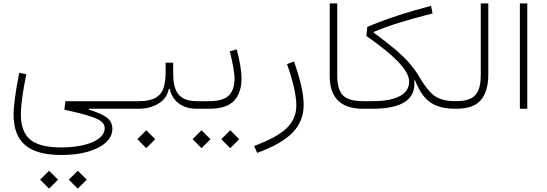

<svg xmlns="http://www.w3.org/2000/svg" viewBox="-20 -644 3241 1137"><path d="M270.5 473.1 323.7 419.9 270.5 367.2 217.8 419.9ZM440.4 473.1 493.7 419.9 440.4 367.2 387.7 419.9ZM505.9 0H694.3V-44.9H367.2L361.3 5.4C425.3 19.5 474.1 31.7 508.8 43C543.5 53.7 567.4 64.5 580.6 75.7C593.8 86.9 600.1 100.1 600.1 115.7C600.1 182.6 495.6 229 343.3 229C257.8 229 196.8 213.9 159.7 183.1C122.1 152.3 103.5 102.5 103.5 32.7C103.5 -20 114.3 -99.1 135.7 -204.6L93.8 -212.9C72.8 -106 60.5 -19 60.5 34.2C60.5 198.7 149.9 273.9 344.7 273.9C403.3 273.9 455.1 267.6 500.5 254.4C590.8 228 645.5 180.2 645.5 120.1C645.5 92.3 635.3 69.8 614.7 53.7C593.8 37.1 557.6 21 505.9 4.9Z M846.2 233.4 899.4 180.2 846.2 127.4 793.5 180.2ZM960.9 -272.9V-216.3C960.9 -181.6 957 -151.4 949.2 -125.5C933.1 -74.2 891.1 -44.9 803.2 -44.9H694.3C687 -44.9 683.1 -37.6 683.1 -22.5C683.1 -7.3 687 0 694.3 0H803.2C846.2 0 884.3 -10.3 918 -30.3C951.7 -50.3 972.2 -79.6 980 -118.7H984.9C1001 -42 1062.5 0 1145 0H1189.9V-44.9H1147C1029.8 -44.9 1005.4 -111.3 1005.4 -216.3V-272.9Z M1340.8 -340.3C1356.4 -276.4 1368.7 -220.7 1368.7 -176.3C1368.7 -133.8 1357.4 -101.1 1335 -78.6C1312 -56.2 1273.4 -44.9 1218.3 -44.9H1189.9C1182.6 -44.9 1178.7 -37.6 1178.7 -22.5C1178.7 -7.3 1182.6 0 1189.9 0H1218.3C1287.1 0 1335.9 -15.6 1365.7 -46.9C1395.5 -78.1 1410.2 -122.1 1410.2 -179.2C1410.2 -227.5 1398.9 -287.1 1381.8 -351.6ZM1173.3 233.4 1226.6 180.2 1173.3 127.4 1120.6 180.2ZM1343.3 233.4 1396.5 180.2 1343.3 127.4 1290.5 180.2Z M1679.7 -264.2C1714.8 -166 1734.9 -79.6 1734.9 -19.5C1734.9 33.7 1715.3 78.6 1676.3 116.2C1637.2 153.3 1573.2 188 1484.9 220.2L1502.9 261.2C1599.1 226.6 1668.9 186.5 1712.9 141.1C1756.3 95.7 1778.3 41.5 1778.3 -22.5C1778.3 -88.9 1758.3 -173.8 1721.2 -279.8Z M1932.6 -193.4C1932.6 -64.5 1998.5 0 2129.9 0H2130.4V-44.9H2129.9C2071.8 -44.9 2032.2 -56.6 2010.3 -80.1C1988.3 -103.5 1977.1 -141.6 1977.1 -193.8V-624H1932.6Z M2438 -167.5C2486.8 -44.4 2550.8 0 2680.2 0H2680.7V-44.9H2680.2C2642.1 -44.9 2610.8 -49.3 2586.9 -58.6C2563 -67.4 2541.5 -82.5 2522.9 -104C2503.9 -125 2483.4 -154.3 2461.4 -191.4C2444.8 -219.2 2425.8 -245.6 2404.3 -270.5C2382.3 -295.4 2355 -321.8 2321.8 -350.6C2288.1 -378.9 2245.1 -412.1 2192.9 -450.7L2193.4 -455.1C2278.8 -491.7 2394.5 -527.3 2541.5 -564.5L2532.7 -609.4C2463.4 -591.3 2396 -571.8 2330.6 -550.3C2264.6 -528.3 2206.1 -506.3 2154.8 -484.4L2149.9 -430.7C2212.9 -386.7 2262.7 -348.1 2299.3 -315.4C2373 -249 2402.8 -200.7 2402.8 -161.1C2402.8 -88.4 2333.5 -44.9 2183.1 -44.9H2130.4C2123 -44.9 2119.1 -37.6 2119.1 -22.5C2119.1 -7.3 2123 0 2130.4 0H2183.6C2357.9 0 2434.1 -52.7 2434.1 -148.9C2434.1 -155.3 2433.6 -161.1 2433.1 -167.5Z M2680.7 -44.9C2673.3 -44.9 2669.4 -37.6 2669.4 -22.5C2669.4 -7.3 2673.3 0 2680.7 0C2749.5 0 2798.8 -17.1 2828.1 -51.8C2856.9 -85.9 2871.6 -136.7 2871.6 -204.6V-624H2827.1V-204.6C2827.1 -97.7 2798.3 -44.9 2680.7 -44.9Z M3102.5 -624H3058.6V0H3102.5Z"/></svg>

Font: Estedad ExtraLight
Style: Regular
Weight: 200
Designer: Amin Abedi
Version: Version 7.3